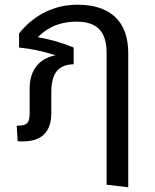

<svg xmlns="http://www.w3.org/2000/svg" viewBox="-20 -594 658 816"><path d="M51 -60 55 6C65 7 69 7 76 7C177 7 198 -55 198 -114V-201C198 -290 233 -319 293 -321V-392C242 -413 192 -427 141 -436C172 -468 223 -502 305 -502C393 -502 433 -460 433 -369V191L525 202V-369C525 -500 452 -574 309 -574C169 -574 90 -488 61 -452V-392C112 -387 164 -376 216 -359C148 -346 106 -298 106 -218V-130C106 -84 107 -60 57 -60Z"/></svg>

Font: FiraGO Unicode
Style: Regular
Weight: 400
Designer: bBox Type
Foundry: bBox Type GmbH
Version: Version 1.001;PS 001.001;hotconv 1.0.88;makeotf.lib2.5.64775